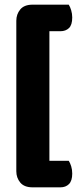

<svg xmlns="http://www.w3.org/2000/svg" viewBox="-20 -677 336 824"><path d="M275 -657Q281 -648 285.5 -633Q290 -618 290 -602Q290 -570 276 -556.5Q262 -543 239 -543H192V13H275Q281 22 285.5 36.5Q290 51 290 68Q290 99 276 113Q262 127 239 127H120Q84 127 67 106.5Q50 86 50 58V-588Q50 -616 67 -636.5Q84 -657 120 -657Z"/></svg>

Font: Baloo Bhai 2
Style: Bold
Weight: 700
Designer: Supriya Tembe, Noopur Datye and Ek Type
Foundry: Ek Type
Version: Version 1.640;PS 1.000;hotconv 16.6.51;makeotf.lib2.5.65220;